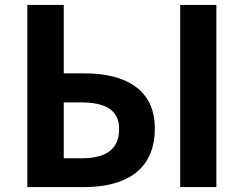

<svg xmlns="http://www.w3.org/2000/svg" viewBox="-20 -760 990 780"><path d="M91 0H321C486 0 609 -65 609 -239C609 -397 489 -462 323 -462H239V-740H91ZM239 -117V-344H309C413 -344 464 -310 464 -236C464 -152 409 -117 311 -117ZM712 0H859V-740H712Z"/></svg>

Font: Source Han Sans SC Bold
Style: Regular
Weight: 700
Designer: Ryoko NISHIZUKA (kana & ideographs); Paul D. Hunt (Latin, Greek & Cyrillic); Wenlong ZHANG (bopomofo); Sandoll Communica
Foundry: Adobe Systems Incorporated
Version: Version 1.001;PS 1.001;hotconv 1.0.78;makeotf.lib2.5.61930